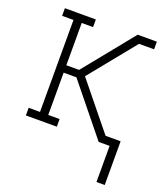

<svg xmlns="http://www.w3.org/2000/svg" viewBox="-129 -610 759 875"><g transform="rotate(20 250.0 -172.5)"><path d="M441 175V0H388L311 -95L192 -242H130V-37H185V0H35V-37H90V-483H35V-520H185V-483H130V-278H192L388 -520H481V-483H408L227 -260L408 -37H481V175Z"/></g></svg>

Font: Iosevka Curly Slab Extralight
Style: Regular
Weight: 200
Monospace: yes
Designer: Belleve Invis
Foundry: Belleve Invis
Version: Version 22.1.2; ttfautohint (v1.8.4)